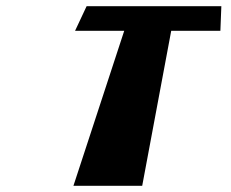

<svg xmlns="http://www.w3.org/2000/svg" viewBox="-20 -597 742 617"><path d="M221.2 -498H379.2L216 0H437L530.2 -498H688.2L691.3 -577H258.3Z"/></svg>

Font: Hussar Milosc
Style: Obl
Weight: 700
Foundry: Cannot Into Space Fonts
Version: Version 1.02